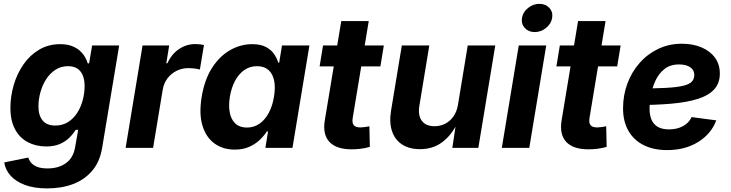

<svg xmlns="http://www.w3.org/2000/svg" viewBox="-20 -788 3895 1023"><path d="M232.1 215.8Q161.5 215.8 112.3 197.2Q63.1 178.6 35.6 147.2Q8.1 115.8 2.7 77.3L130.9 51.5Q135 66.2 146.1 79.4Q157.3 92.5 178.3 100.9Q199.4 109.4 233.3 109.4Q292.3 109.4 331.3 81.2Q370.3 52.9 379.7 -1L396.7 -96.7L383.1 -95.8Q369.3 -73.6 348.6 -53.4Q328 -33.2 298.1 -20.5Q268.3 -7.7 226 -7.7Q171.3 -7.7 128.2 -30.5Q85.1 -53.2 60.3 -98.8Q35.5 -144.4 35.5 -212.9Q35.5 -275.1 53.3 -335.5Q71 -395.8 105.1 -444.9Q139.3 -494.1 188.6 -523.4Q237.9 -552.7 300.8 -552.7Q336.8 -552.7 362.6 -542.9Q388.5 -533.1 405.7 -517.4Q422.9 -501.7 433 -483.8Q443.1 -466 447.7 -449.7L454.8 -450.8L470.8 -545.9H615L524.2 0.2Q511.9 74 471.3 121.7Q430.8 169.5 369.2 192.7Q307.6 215.8 232.1 215.8ZM274.3 -119.1Q314.1 -119.1 343.5 -138.2Q373 -157.2 392.4 -188.3Q411.9 -219.4 421.3 -256.5Q430.8 -293.6 430.8 -329.8Q430.8 -379.1 408.8 -407.2Q386.8 -435.4 342.4 -435.4Q304.2 -435.4 274.8 -415.9Q245.3 -396.4 225.2 -364.7Q205.1 -333 195 -295.3Q184.8 -257.6 184.8 -221.2Q184.8 -173.1 207.1 -146.1Q229.5 -119.1 274.3 -119.1Z M649.3 0 739.6 -545.9H881.5L866 -450.8H871.9Q895 -501.3 934.6 -527.2Q974.3 -553.2 1020.2 -553.2Q1031.5 -553.2 1044.3 -551.9Q1057.1 -550.6 1066.8 -548.3L1045 -417.5Q1034.9 -420.8 1016.7 -422.9Q998.5 -425 983 -425Q949.4 -425 920.5 -410.5Q891.5 -396 872.2 -370.3Q852.9 -344.6 847.1 -310.7L795.7 0Z M1230.5 9.1Q1167.9 9.1 1122.8 -23.5Q1077.8 -56 1058.7 -118.8Q1039.6 -181.6 1054.6 -272.2Q1070.3 -365.7 1110.8 -428Q1151.4 -490.2 1207.1 -521.5Q1262.9 -552.7 1323.4 -552.7Q1369.5 -552.7 1397.7 -537.2Q1425.9 -521.8 1441.1 -498.9Q1456.2 -476 1462.6 -454H1467.5L1482.5 -545.9H1628.6L1538.3 0H1394L1408.2 -87.4H1401.4Q1387.3 -64.9 1364.2 -42.8Q1341.1 -20.6 1308.1 -5.7Q1275.1 9.1 1230.5 9.1ZM1295.5 -108.3Q1333.2 -108.3 1362.7 -129Q1392.2 -149.7 1412.1 -186.6Q1431.9 -223.5 1439.8 -272.7Q1448.2 -322.4 1440.6 -358.9Q1433 -395.4 1410.1 -415.4Q1387.1 -435.4 1349.5 -435.4Q1310.9 -435.4 1281.3 -414.5Q1251.6 -393.6 1232.2 -357Q1212.8 -320.4 1204.8 -272.7Q1197.1 -224.8 1204.4 -187.5Q1211.7 -150.3 1234.6 -129.3Q1257.5 -108.3 1295.5 -108.3Z M2025.1 -545.9 2006.8 -434.3H1682.9L1701.2 -545.9ZM1798.3 -675.8H1944.7L1859.3 -159.8Q1855 -133.3 1864.8 -121.1Q1874.6 -109 1900.7 -109Q1909.2 -109 1924.5 -111.1Q1939.8 -113.2 1948.1 -115.1L1950.6 -5.3Q1925.6 1.7 1901.1 4.7Q1876.7 7.6 1854.2 7.6Q1771.6 7.6 1734.9 -32.3Q1698.3 -72.3 1710.6 -146.9Z M2217.6 6.8Q2161.4 6.8 2123.1 -17.7Q2084.9 -42.3 2069 -88.5Q2053.1 -134.6 2063.6 -198.7L2121 -545.9H2267.4L2214.4 -224.2Q2206.2 -173.6 2227.4 -144.5Q2248.6 -115.5 2295.2 -115.5Q2326.1 -115.5 2352.1 -128.9Q2378.2 -142.3 2396.2 -167.9Q2414.2 -193.5 2420.1 -229.8L2472.2 -545.9H2618.9L2528.6 0H2390.1L2410.5 -136.3H2419Q2386.2 -67.5 2336.1 -30.3Q2286.1 6.8 2217.6 6.8Z M2653.7 0 2744 -545.9H2890.4L2800.1 0ZM2828.9 -617.1Q2795.9 -617.1 2776 -639.2Q2756.1 -661.3 2761.2 -692.3Q2766.3 -723.9 2793.6 -745.7Q2820.9 -767.5 2854 -767.5Q2887.3 -767.5 2907.2 -745.7Q2927.1 -723.8 2921.9 -692.3Q2916.8 -661.3 2889.5 -639.2Q2862.2 -617.1 2828.9 -617.1Z M3286.8 -545.9 3268.5 -434.3H2944.6L2962.9 -545.9ZM3060 -675.8H3206.5L3121 -159.8Q3116.7 -133.3 3126.5 -121.1Q3136.3 -109 3162.4 -109Q3170.9 -109 3186.2 -111.1Q3201.5 -113.2 3209.9 -115.1L3212.3 -5.3Q3187.3 1.7 3162.9 4.7Q3138.4 7.6 3115.9 7.6Q3033.3 7.6 2996.6 -32.3Q2960 -72.3 2972.3 -146.9Z M3534.5 11.7Q3461.9 11.7 3409.2 -14.9Q3356.5 -41.5 3328.1 -91.4Q3299.7 -141.2 3299.7 -210.9Q3299.7 -280 3322.5 -342.1Q3345.3 -404.1 3387.3 -451.9Q3429.2 -499.8 3486.7 -527.4Q3544.2 -555 3613.6 -555Q3671.4 -555 3717 -535.9Q3762.7 -516.8 3789 -481.2Q3815.4 -445.7 3815.4 -396Q3815.4 -345.1 3785.7 -312.3Q3755.9 -279.4 3697.8 -261Q3639.7 -242.6 3554.7 -235.3Q3469.7 -228 3359.2 -228L3374.3 -316.6Q3467.9 -316.6 3527.5 -319.7Q3587.2 -322.9 3620.2 -331Q3653.3 -339.1 3666.3 -353.2Q3679.3 -367.2 3679.3 -388.8Q3679.3 -414.7 3657.6 -429.7Q3636 -444.7 3598.5 -444.7Q3550.7 -444.7 3519.9 -419.9Q3489.2 -395.2 3472 -357.5Q3454.8 -319.8 3447.9 -279.7Q3440.9 -239.5 3440.9 -208.5Q3440.9 -177.4 3450.5 -152.4Q3460.1 -127.5 3483 -113Q3505.9 -98.6 3545.2 -98.6Q3587.1 -98.6 3619.1 -115.9Q3651 -133.2 3664.9 -164.1L3796.5 -146.7Q3769.7 -75.1 3700.2 -31.7Q3630.6 11.7 3534.5 11.7Z"/></svg>

Font: Adwaita Sans
Style: Italic
Weight: 400
Italic angle: -9.39999°
Designer: Rasmus Andersson
Foundry: rsms
Version: Version 4.001;git-9221beed3